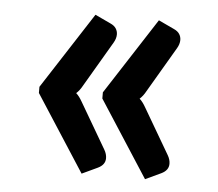

<svg xmlns="http://www.w3.org/2000/svg" viewBox="-39 -517 563 496"><g transform="rotate(5 243.0 -269.0)"><path d="M61.5 -261V-277L189.5 -475L230 -456Q240 -451.5 244.5 -444.5Q249 -437.5 249 -429Q249 -418.5 242.5 -407.5L173.5 -290Q166.5 -277 157.5 -269Q165.5 -262 173.5 -248L242.5 -130Q249 -119 249 -108Q249 -91 230 -82L189.5 -63ZM226 -261V-277L354 -475L394.5 -456Q404.5 -451.5 409 -444.5Q413.5 -437.5 413.5 -429Q413.5 -418.5 407 -407.5L338 -290Q331 -277 322 -269Q330 -262 338 -248L407 -130Q413.5 -119 413.5 -108Q413.5 -91 394.5 -82L354 -63Z"/></g></svg>

Font: LatoHex
Style: Bold
Weight: 700
Designer: Lukasz Dziedzic
Foundry: tyPoland Lukasz Dziedzic
Version: Version 1.104; Western+Polish opensource